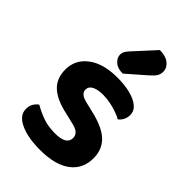

<svg xmlns="http://www.w3.org/2000/svg" viewBox="-222 -818 921 921"><g transform="rotate(45 238.5 -357.0)"><path d="M441.3 -137.5Q441.3 -65.6 387.3 -25Q333.4 15.6 230.5 15.6Q148.6 15.6 96.3 -8.5Q44 -32.7 44 -76.5Q44 -96.4 52.8 -111.6Q61.6 -126.7 75.3 -135.7Q103.6 -118.7 140.6 -105Q177.6 -91.3 225.6 -91.3Q303.2 -91.3 303.2 -136.9Q303.2 -156 289.3 -167.5Q275.4 -179.1 245.4 -185.1L197.4 -196.6Q119.9 -212.9 82 -248Q44.1 -283.1 44.1 -343.3Q44.1 -410.9 99 -451.8Q153.8 -492.8 248.4 -492.8Q296.8 -492.8 335.4 -483.3Q374 -473.8 396.5 -455Q419 -436.2 419 -409Q419 -390 411.1 -375.4Q403.3 -360.8 391 -351.8Q379.7 -359.2 357.9 -367Q336.1 -374.9 309.7 -380.4Q283.4 -385.9 259.4 -385.9Q222.6 -385.9 201.6 -375.2Q180.5 -364.4 180.5 -343.3Q180.5 -328.6 192.4 -318.4Q204.2 -308.1 234.3 -301.5L278.2 -291.1Q364.7 -271.1 403 -234Q441.3 -196.8 441.3 -137.5ZM199.3 -620.9 299 -729.9Q340.8 -729.6 362.5 -711.1Q384.3 -692.7 384.3 -669.5Q384.3 -649.9 375.6 -636.6Q367 -623.3 346.4 -605.7L252.8 -523.9Q217.3 -523.9 198.2 -541.3Q179.1 -558.8 179.1 -579Q179.1 -590 183.7 -599.5Q188.4 -609 199.3 -620.9Z"/></g></svg>

Font: Baloo Tammudu 2
Style: Regular
Weight: 400
Designer: Maithili Shingre, Omkar Shende and Ek Type
Foundry: Ek Type
Version: Version 1.700